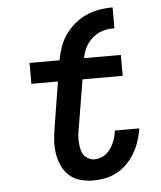

<svg xmlns="http://www.w3.org/2000/svg" viewBox="-53 -787 706 842"><g transform="rotate(-5 300.0 -366.5)"><path d="M323 8Q294 8 266 0Q238 -8 218 -26.5Q198 -45 186.5 -70Q175 -95 170.5 -123.5Q166 -152 168 -181.5Q170 -211 175 -240L207 -438H90V-530H222Q227 -559 237 -587.5Q247 -616 264.5 -641Q282 -666 306.5 -686.5Q331 -707 358.5 -719Q386 -731 415.5 -736Q445 -741 474 -741V-649Q457 -649 440.5 -646.5Q424 -644 408 -637Q392 -630 378.5 -618.5Q365 -607 355 -593Q345 -579 339 -562.5Q333 -546 330 -530H492V-438H315L280 -225Q277 -210 275.5 -195Q274 -180 275 -165Q276 -150 279 -135.5Q282 -121 289.5 -109.5Q297 -98 310 -91Q323 -84 338 -84Q351 -84 364 -88.5Q377 -93 388 -101.5Q399 -110 407 -121.5Q415 -133 421 -145Q427 -157 430.5 -170Q434 -183 436 -196Q437 -197 437 -198.5Q437 -200 437 -202H544Q544 -199 543.5 -196.5Q543 -194 543 -191Q538 -165 529 -140Q520 -115 505.5 -91Q491 -67 471 -47.5Q451 -28 426.5 -15Q402 -2 375.5 3Q349 8 323 8Z"/></g></svg>

Font: Iosevka Curly SmBdExObl
Style: Regular
Weight: 600
Width: 7
Italic angle: -9°
Monospace: yes
Designer: Belleve Invis
Foundry: Belleve Invis
Version: Version 11.1.0; ttfautohint (v1.8.3)